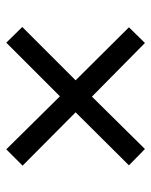

<svg xmlns="http://www.w3.org/2000/svg" viewBox="45 -659 482 612"><g transform="rotate(-90 286.0 -353.0)"><path d="M456 -574 506 -523 336 -353 505 -183 455 -132 284 -301 117 -132 65 -183 234 -353 64 -522 116 -574 285 -403Z"/></g></svg>

Font: Noto Sans Tifinagh Hawad
Style: Regular
Weight: 400
Designer: JamraPatel
Foundry: JamraPatel LLC
Version: Version 2.006; ttfautohint (v1.8.4.7-5d5b)